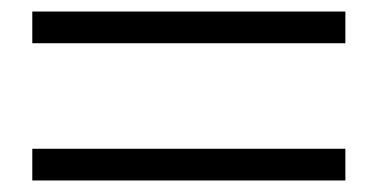

<svg xmlns="http://www.w3.org/2000/svg" viewBox="-20 -534 655 333"><path d="M579 -221H36V-276H579ZM579 -459H36V-514H579Z"/></svg>

Font: Noto Serif SC ExtraLight Black
Style: Regular
Weight: 900
Version: Version 2.002-H1;hotconv 1.1.0;makeotfexe 2.6.0